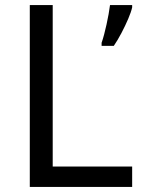

<svg xmlns="http://www.w3.org/2000/svg" viewBox="-20 -734 564 754"><path d="M97 0V-714H187V-80H499V0ZM499 -705Q495 -687 483.5 -660Q472 -633 457 -604.5Q442 -576 427 -554H379V-566Q384 -580 389 -599Q394 -618 398.5 -638.5Q403 -659 406.5 -678.5Q410 -698 412 -714H499Z"/></svg>

Font: Noto Sans Thai
Style: Regular
Weight: 400
Designer: Monotype Design Team
Foundry: Monotype Imaging Inc.
Version: Version 2.001